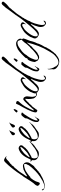

<svg xmlns="http://www.w3.org/2000/svg" viewBox="708 -1242 728 2293"><g transform="rotate(-90 1071.5 -96.0)"><path d="M1 74Q-7 74 -20.5 72Q-34 70 -44.5 63.5Q-55 57 -55 46Q-55 40 -51 40Q-45 40 -43.5 47Q-42 54 -40 58Q-35 65 -26 66.5Q-17 68 -10 68Q-5 68 0.5 68Q6 68 11 67Q14 65 20 65Q25 63 31 60Q37 57 41 56Q49 54 56 49.5Q63 45 70 41Q108 20 141.5 -7Q175 -34 203 -66Q209 -72 220 -85Q231 -98 240.5 -111Q250 -124 250 -131Q255 -136 257.5 -144.5Q260 -153 260 -160Q260 -172 247 -172Q233 -172 214 -166.5Q195 -161 183 -156Q179 -154 166.5 -146Q154 -138 140 -128Q126 -118 115.5 -109.5Q105 -101 105 -98Q103 -97 100 -97Q97 -97 95 -96Q91 -95 87.5 -88Q84 -81 81 -78Q71 -68 64.5 -55Q58 -42 51 -30Q48 -24 45.5 -13Q43 -2 38.5 7Q34 16 25 16Q18 16 8 6Q-2 -4 -2 -11Q-2 -12 -1 -14Q0 -16 0 -17Q4 -31 13.5 -41Q23 -51 31 -61Q39 -73 48 -85Q57 -97 65 -110Q78 -129 92.5 -154.5Q107 -180 122 -196L123 -197Q124 -202 130.5 -210.5Q137 -219 141 -224Q152 -240 162.5 -256.5Q173 -273 186 -288Q192 -296 208 -316Q224 -336 242.5 -357.5Q261 -379 277.5 -395Q294 -411 301 -411V-410L308 -411Q313 -411 323.5 -405Q334 -399 343 -392Q352 -385 352 -381L348 -382Q341 -387 335 -387Q320 -387 306 -371.5Q292 -356 280 -348Q275 -344 270 -341Q265 -338 260 -333Q259 -331 258 -329.5Q257 -328 256 -326Q255 -324 250.5 -322.5Q246 -321 244 -319Q243 -319 237 -308.5Q231 -298 229 -296Q226 -294 219.5 -289.5Q213 -285 211 -281Q200 -263 185 -249Q180 -244 170 -230Q160 -216 150.5 -201.5Q141 -187 137 -180Q130 -168 122 -159.5Q114 -151 111 -137L114 -135Q133 -148 152 -158Q171 -168 191 -178Q195 -178 198 -179.5Q201 -181 205 -181Q209 -183 220.5 -184Q232 -185 236 -186Q239 -185 249 -183Q259 -181 259 -177Q269 -173 274 -161Q279 -149 279 -138Q279 -119 268.5 -103Q258 -87 247 -73Q243 -68 240 -63Q237 -58 232 -53Q230 -51 225 -49Q220 -47 219 -45Q212 -36 211 -36.5Q210 -37 204 -32Q197 -25 197 -23Q197 -21 185 -15Q183 -11 177 -6Q171 -1 168 2L159 5Q158 10 148.5 16.5Q139 23 128.5 28.5Q118 34 113 36Q107 39 102 43Q97 47 90 49Q86 50 75 55Q64 60 62 62H60Q59 62 58 62.5Q57 63 55 63Q42 67 29 70.5Q16 74 1 74Z M379 5Q354 5 329 -11Q304 -27 304 -55Q304 -60 304.5 -65Q305 -70 305 -74Q305 -80 296 -84.5Q287 -89 287 -95Q288 -96 290 -96Q294 -96 298 -94.5Q302 -93 306 -93Q309 -93 313 -95Q315 -97 321.5 -113Q328 -129 341 -152Q354 -175 374 -196.5Q394 -218 422 -230Q428 -232 434.5 -234.5Q441 -237 447 -237Q458 -237 470.5 -228.5Q483 -220 483 -208Q483 -201 480 -195.5Q477 -190 474 -184L469 -181Q466 -176 458.5 -167.5Q451 -159 451 -155Q451 -155 450.5 -155Q450 -155 450 -154L446 -153Q440 -149 436 -143Q432 -137 427 -134Q408 -121 389.5 -109Q371 -97 350 -87Q346 -85 341 -84Q336 -83 333 -79Q329 -73 327.5 -65Q326 -57 326 -49Q326 -37 332 -22.5Q338 -8 353 -8Q355 -8 356.5 -8.5Q358 -9 359 -9Q365 -9 370.5 -10Q376 -11 382 -12L388 -15H389Q394 -15 408.5 -22.5Q423 -30 437 -38.5Q451 -47 454 -50Q456 -51 457.5 -53Q459 -55 460 -56Q477 -69 495 -81Q513 -93 529 -109V-108H531Q530 -103 523.5 -98Q517 -93 514 -88Q503 -68 479 -50Q455 -32 435 -19Q428 -14 421.5 -8.5Q415 -3 407 0Q392 5 379 5ZM340 -105Q348 -105 355.5 -111.5Q363 -118 367 -119L368 -118V-119Q387 -128 404.5 -144Q422 -160 437 -175H439Q439 -181 448 -188.5Q457 -196 457 -201Q459 -203 461 -207.5Q463 -212 463 -214Q460 -216 454 -216Q449 -214 441 -209Q433 -204 427 -204Q427 -203 417.5 -196Q408 -189 398 -181Q388 -173 385 -170Q380 -165 369 -152Q358 -139 349 -126Q340 -113 340 -106Z M607 5Q582 5 557 -11Q532 -27 532 -55Q532 -60 532.5 -65Q533 -70 533 -74Q533 -80 524 -84.5Q515 -89 515 -95Q516 -96 518 -96Q522 -96 526 -94.5Q530 -93 534 -93Q537 -93 541 -95Q543 -97 549.5 -113Q556 -129 569 -152Q582 -175 602 -196.5Q622 -218 650 -230Q656 -232 662.5 -234.5Q669 -237 675 -237Q686 -237 698.5 -228.5Q711 -220 711 -208Q711 -201 708 -195.5Q705 -190 702 -184L697 -181Q694 -176 686.5 -167.5Q679 -159 679 -155Q679 -155 678.5 -155Q678 -155 678 -154L674 -153Q668 -149 664 -143Q660 -137 655 -134Q636 -121 617.5 -109Q599 -97 578 -87Q574 -85 569 -84Q564 -83 561 -79Q557 -73 555.5 -65Q554 -57 554 -49Q554 -37 560 -22.5Q566 -8 581 -8Q583 -8 584.5 -8.5Q586 -9 587 -9Q593 -9 598.5 -10Q604 -11 610 -12L616 -15H617Q622 -15 636.5 -22.5Q651 -30 665 -38.5Q679 -47 682 -50Q684 -51 685.5 -53Q687 -55 688 -56Q705 -69 723 -81Q741 -93 757 -109V-108H759Q758 -103 751.5 -98Q745 -93 742 -88Q731 -68 707 -50Q683 -32 663 -19Q656 -14 649.5 -8.5Q643 -3 635 0Q620 5 607 5ZM568 -105Q576 -105 583.5 -111.5Q591 -118 595 -119L596 -118V-119Q615 -128 632.5 -144Q650 -160 665 -175H667Q667 -181 676 -188.5Q685 -196 685 -201Q687 -203 689 -207.5Q691 -212 691 -214Q688 -216 682 -216Q677 -214 669 -209Q661 -204 655 -204Q655 -203 645.5 -196Q636 -189 626 -181Q616 -173 613 -170Q608 -165 597 -152Q586 -139 577 -126Q568 -113 568 -106ZM710 -280Q705 -280 699.5 -288.5Q694 -297 694 -304Q694 -309 699.5 -315.5Q705 -322 709 -323Q713 -328 727.5 -336Q742 -344 752 -348Q754 -349 755 -349.5Q756 -350 754 -347L752 -344L747 -338Q743 -334 741 -328.5Q739 -323 737 -316Q732 -303 726 -291.5Q720 -280 710 -280ZM617 -280Q613 -280 607.5 -288.5Q602 -297 602 -304Q602 -309 607 -315.5Q612 -322 616 -323Q621 -328 635 -336Q649 -344 659 -348Q662 -349 663 -349Q664 -349 662 -347L659 -344L655 -338Q652 -334 649.5 -328.5Q647 -323 645 -316Q639 -303 633.5 -291.5Q628 -280 617 -280Z M890 -249Q886 -249 880 -254Q874 -259 874 -263Q874 -265 881 -272.5Q888 -280 896.5 -287.5Q905 -295 907 -297Q915 -295 915 -288Q915 -284 910.5 -274.5Q906 -265 900.5 -257Q895 -249 890 -249ZM784 10Q781 10 778.5 8Q776 6 773 5Q766 -1 763 -5Q760 -9 760 -19Q760 -51 775 -80.5Q790 -110 803 -137Q805 -139 804 -141.5Q803 -144 803 -146Q803 -155 810.5 -166.5Q818 -178 828 -189Q838 -200 844 -205Q850 -205 862 -203.5Q874 -202 874 -194Q874 -193 864 -182Q854 -171 852 -168Q839 -148 821.5 -120.5Q804 -93 791 -64Q778 -35 778 -9Q790 -11 803.5 -23.5Q817 -36 824 -45H825V-44Q825 -40 821 -36Q817 -32 815 -29Q811 -22 802.5 -6Q794 10 784 10Z M896 -14Q890 -14 882.5 -20Q875 -26 875 -32Q875 -51 885 -78Q895 -105 909.5 -134Q924 -163 938.5 -189Q953 -215 963 -232Q968 -241 971.5 -251Q975 -261 982 -269Q990 -268 1000.5 -264Q1011 -260 1011 -249Q1011 -241 1001.5 -231.5Q992 -222 987 -216Q965 -191 947.5 -162Q930 -133 916 -103Q913 -97 911 -91.5Q909 -86 907 -81Q905 -76 902 -71.5Q899 -67 899 -62Q899 -60 900 -57Q901 -54 904 -54Q912 -62 929 -81.5Q946 -101 966 -122.5Q986 -144 1002.5 -160Q1019 -176 1025 -179Q1027 -180 1029 -180.5Q1031 -181 1033 -181Q1049 -181 1058 -166.5Q1067 -152 1067 -138Q1067 -122 1064 -107Q1061 -92 1061 -77Q1061 -65 1066 -46Q1071 -27 1087 -27Q1091 -29 1096 -31Q1101 -33 1105 -33Q1108 -33 1108 -29Q1108 -24 1102.5 -21Q1097 -18 1093 -18Q1078 -18 1062 -31.5Q1046 -45 1042 -59Q1038 -74 1036.5 -89.5Q1035 -105 1035 -120Q1035 -127 1036.5 -140.5Q1038 -154 1038 -158Q1032 -158 1022 -149.5Q1012 -141 1003 -131.5Q994 -122 990 -117Q988 -115 984.5 -113Q981 -111 978 -108Q974 -103 969 -96.5Q964 -90 959 -85Q957 -83 950.5 -78Q944 -73 942 -70Q937 -60 929 -51Q921 -42 914 -32Q912 -29 910 -24.5Q908 -20 905 -18Q902 -14 896 -14Z M1285 90Q1275 90 1261.5 78.5Q1248 67 1245 58Q1242 52 1240.5 42.5Q1239 33 1239 26Q1239 19 1240 13Q1241 7 1242 0Q1247 -14 1254 -37.5Q1261 -61 1270 -73V-75H1268V-76Q1270 -78 1273 -81.5Q1276 -85 1277 -89L1273 -88L1272 -90H1271Q1265 -90 1265 -83Q1260 -81 1252.5 -70Q1245 -59 1243 -59L1241 -58L1242 -55H1241L1235 -52Q1233 -50 1232 -47.5Q1231 -45 1226 -45V-44Q1218 -29 1196.5 -12Q1175 5 1156 5Q1140 5 1132 -3Q1124 -11 1117 -11L1116 -12Q1113 -22 1108 -24.5Q1103 -27 1103 -42V-50L1105 -55V-56Q1105 -59 1107.5 -66.5Q1110 -74 1114 -74Q1114 -85 1122 -99.5Q1130 -114 1140.5 -127.5Q1151 -141 1158 -149Q1175 -169 1195 -181Q1215 -193 1237 -206V-205Q1248 -212 1256 -212Q1258 -213 1262 -213Q1270 -213 1282.5 -206Q1295 -199 1295 -190Q1295 -188 1295 -183.5Q1295 -179 1293 -178L1286 -171Q1284 -169 1280 -161Q1276 -153 1272 -153H1271L1272 -161Q1276 -166 1276 -174Q1276 -180 1273.5 -187.5Q1271 -195 1263 -195Q1256 -195 1245 -188.5Q1234 -182 1228 -178Q1224 -175 1220 -172.5Q1216 -170 1211 -167Q1195 -154 1175.5 -130.5Q1156 -107 1141.5 -81Q1127 -55 1127 -32Q1127 -24 1131 -16Q1135 -8 1145 -8Q1157 -8 1176.5 -23.5Q1196 -39 1218 -63Q1240 -87 1262 -113Q1284 -139 1301.5 -161Q1319 -183 1328 -194Q1339 -209 1350 -224.5Q1361 -240 1371 -255Q1373 -258 1377.5 -263.5Q1382 -269 1382 -272Q1383 -272 1390 -282Q1397 -292 1407 -305Q1417 -318 1425 -329Q1433 -340 1435 -343Q1440 -349 1444 -354.5Q1448 -360 1452 -367L1454 -370L1455 -369Q1456 -372 1463.5 -383Q1471 -394 1474 -395L1473 -397Q1483 -403 1493 -418Q1503 -433 1519 -440Q1524 -439 1528.5 -438Q1533 -437 1537 -435V-433Q1539 -431 1540.5 -428.5Q1542 -426 1542 -423Q1542 -417 1535.5 -409.5Q1529 -402 1525 -397Q1515 -384 1500 -371.5Q1485 -359 1472 -348Q1467 -343 1463.5 -337Q1460 -331 1455 -326Q1452 -322 1449 -319.5Q1446 -317 1443 -314Q1438 -307 1433 -300Q1428 -293 1422 -287Q1409 -273 1398 -257.5Q1387 -242 1376 -225Q1370 -216 1365.5 -208Q1361 -200 1353 -192Q1350 -188 1347 -179.5Q1344 -171 1339 -170Q1338 -163 1329 -148Q1320 -133 1316 -125Q1314 -121 1311.5 -111Q1309 -101 1304 -99V-98Q1304 -94 1301 -90.5Q1298 -87 1296 -83Q1289 -68 1281.5 -44.5Q1274 -21 1268.5 3Q1263 27 1263 43Q1263 53 1265.5 63.5Q1268 74 1277 79L1278 78L1279 79H1280Q1288 75 1297 72Q1302 70 1305 65.5Q1308 61 1315 61Q1314 65 1313.5 68.5Q1313 72 1311 75Q1310 80 1300 85Q1290 90 1285 90Z M1495 -249Q1491 -249 1485 -254Q1479 -259 1479 -263Q1479 -265 1486 -272.5Q1493 -280 1501.5 -287.5Q1510 -295 1512 -297Q1520 -295 1520 -288Q1520 -284 1515.5 -274.5Q1511 -265 1505.5 -257Q1500 -249 1495 -249ZM1389 10Q1386 10 1383.5 8Q1381 6 1378 5Q1371 -1 1368 -5Q1365 -9 1365 -19Q1365 -51 1380 -80.5Q1395 -110 1408 -137Q1410 -139 1409 -141.5Q1408 -144 1408 -146Q1408 -155 1415.5 -166.5Q1423 -178 1433 -189Q1443 -200 1449 -205Q1455 -205 1467 -203.5Q1479 -202 1479 -194Q1479 -193 1469 -182Q1459 -171 1457 -168Q1444 -148 1426.5 -120.5Q1409 -93 1396 -64Q1383 -35 1383 -9Q1395 -11 1408.5 -23.5Q1422 -36 1429 -45H1430V-44Q1430 -40 1426 -36Q1422 -32 1420 -29Q1416 -22 1407.5 -6Q1399 10 1389 10Z M1482 248Q1463 248 1441.5 239Q1420 230 1404.5 214Q1389 198 1389 177V176Q1390 174 1390.5 169.5Q1391 165 1391 164Q1391 156 1390 147.5Q1389 139 1389 131Q1389 126 1389.5 120Q1390 114 1393 110L1396 109Q1396 113 1395.5 117.5Q1395 122 1395 127Q1395 135 1398 143Q1401 151 1402 160Q1405 164 1406 168Q1407 172 1408 176Q1413 185 1418.5 193Q1424 201 1426 211Q1440 224 1448 231.5Q1456 239 1476 239Q1480 239 1493 235.5Q1506 232 1507 231Q1536 215 1558 193Q1572 179 1583 162Q1594 145 1604 128Q1642 67 1668 0Q1694 -67 1710 -136H1706Q1696 -120 1683 -107.5Q1670 -95 1660 -79H1657L1656 -76Q1646 -72 1633 -56.5Q1620 -41 1610 -33L1588 -15Q1586 -15 1586 -12Q1573 -10 1562.5 -1Q1552 8 1532 8Q1523 8 1509.5 0.5Q1496 -7 1491 -14Q1490 -17 1489 -20Q1488 -23 1486 -26Q1483 -31 1480 -36.5Q1477 -42 1477 -48Q1477 -56 1482.5 -76Q1488 -96 1496.5 -113Q1505 -130 1514 -130Q1516 -132 1520 -135Q1524 -138 1524 -142Q1524 -143 1523.5 -143.5Q1523 -144 1523 -145H1521Q1523 -151 1537 -166Q1551 -181 1569.5 -198.5Q1588 -216 1605 -230Q1622 -244 1629 -247Q1641 -253 1653.5 -257.5Q1666 -262 1678 -266V-265Q1686 -267 1691 -267Q1697 -267 1703 -267Q1709 -267 1714 -265Q1729 -260 1742.5 -246.5Q1756 -233 1756 -216Q1756 -210 1753.5 -204.5Q1751 -199 1751 -192Q1758 -189 1758 -180Q1758 -175 1752 -158.5Q1746 -142 1739 -124.5Q1732 -107 1729 -99Q1726 -89 1724 -77.5Q1722 -66 1717 -55Q1714 -45 1709.5 -35.5Q1705 -26 1700 -16Q1698 -10 1696.5 -4Q1695 2 1693 7Q1690 14 1686.5 21Q1683 28 1680 36Q1677 43 1669 55Q1661 67 1659 72Q1652 98 1637 115H1638Q1638 117 1633 125Q1628 133 1622.5 141.5Q1617 150 1615 152Q1611 152 1611 156Q1610 158 1603 167Q1596 176 1595 178Q1594 181 1591 183Q1588 185 1586 187Q1582 191 1578 197Q1574 203 1569 208Q1564 209 1552.5 219Q1541 229 1523.5 238.5Q1506 248 1482 248ZM1522 -5Q1528 -5 1537 -7.5Q1546 -10 1550 -14Q1551 -14 1552 -15.5Q1553 -17 1554 -16H1555Q1572 -27 1587.5 -39.5Q1603 -52 1619 -66Q1628 -74 1637.5 -86Q1647 -98 1657 -103L1659 -104V-106Q1668 -117 1679 -127Q1690 -137 1698 -149Q1700 -152 1702 -155.5Q1704 -159 1706 -162L1724 -182L1730 -191Q1736 -195 1742 -195Q1743 -196 1744 -196Q1744 -201 1740.5 -212.5Q1737 -224 1733 -234.5Q1729 -245 1724 -247Q1720 -250 1713 -250.5Q1706 -251 1701 -251L1687 -248Q1670 -244 1654.5 -233Q1639 -222 1625 -212L1604 -197Q1595 -190 1588 -181.5Q1581 -173 1573 -165Q1569 -161 1566.5 -155Q1564 -149 1560 -144Q1543 -126 1531.5 -106Q1520 -86 1512 -62Q1509 -55 1506 -46.5Q1503 -38 1503 -29Q1503 -19 1507.5 -12Q1512 -5 1522 -5Z M1941 90Q1931 90 1917.5 78.5Q1904 67 1901 58Q1898 52 1896.5 42.5Q1895 33 1895 26Q1895 19 1896 13Q1897 7 1898 0Q1903 -14 1910 -37.5Q1917 -61 1926 -73V-75H1924V-76Q1926 -78 1929 -81.5Q1932 -85 1933 -89L1929 -88L1928 -90H1927Q1921 -90 1921 -83Q1916 -81 1908.5 -70Q1901 -59 1899 -59L1897 -58L1898 -55H1897L1891 -52Q1889 -50 1888 -47.5Q1887 -45 1882 -45V-44Q1874 -29 1852.5 -12Q1831 5 1812 5Q1796 5 1788 -3Q1780 -11 1773 -11L1772 -12Q1769 -22 1764 -24.5Q1759 -27 1759 -42V-50L1761 -55V-56Q1761 -59 1763.5 -66.5Q1766 -74 1770 -74Q1770 -85 1778 -99.5Q1786 -114 1796.5 -127.5Q1807 -141 1814 -149Q1831 -169 1851 -181Q1871 -193 1893 -206V-205Q1904 -212 1912 -212Q1914 -213 1918 -213Q1926 -213 1938.5 -206Q1951 -199 1951 -190Q1951 -188 1951 -183.5Q1951 -179 1949 -178L1942 -171Q1940 -169 1936 -161Q1932 -153 1928 -153H1927L1928 -161Q1932 -166 1932 -174Q1932 -180 1929.5 -187.5Q1927 -195 1919 -195Q1912 -195 1901 -188.5Q1890 -182 1884 -178Q1880 -175 1876 -172.5Q1872 -170 1867 -167Q1851 -154 1831.5 -130.5Q1812 -107 1797.5 -81Q1783 -55 1783 -32Q1783 -24 1787 -16Q1791 -8 1801 -8Q1813 -8 1832.5 -23.5Q1852 -39 1874 -63Q1896 -87 1918 -113Q1940 -139 1957.5 -161Q1975 -183 1984 -194Q1995 -209 2006 -224.5Q2017 -240 2027 -255Q2029 -258 2033.5 -263.5Q2038 -269 2038 -272Q2039 -272 2046 -282Q2053 -292 2063 -305Q2073 -318 2081 -329Q2089 -340 2091 -343Q2096 -349 2100 -354.5Q2104 -360 2108 -367L2110 -370L2111 -369Q2112 -372 2119.5 -383Q2127 -394 2130 -395L2129 -397Q2139 -403 2149 -418Q2159 -433 2175 -440Q2180 -439 2184.5 -438Q2189 -437 2193 -435V-433Q2195 -431 2196.5 -428.5Q2198 -426 2198 -423Q2198 -417 2191.5 -409.5Q2185 -402 2181 -397Q2171 -384 2156 -371.5Q2141 -359 2128 -348Q2123 -343 2119.5 -337Q2116 -331 2111 -326Q2108 -322 2105 -319.5Q2102 -317 2099 -314Q2094 -307 2089 -300Q2084 -293 2078 -287Q2065 -273 2054 -257.5Q2043 -242 2032 -225Q2026 -216 2021.5 -208Q2017 -200 2009 -192Q2006 -188 2003 -179.5Q2000 -171 1995 -170Q1994 -163 1985 -148Q1976 -133 1972 -125Q1970 -121 1967.5 -111Q1965 -101 1960 -99V-98Q1960 -94 1957 -90.5Q1954 -87 1952 -83Q1945 -68 1937.5 -44.5Q1930 -21 1924.5 3Q1919 27 1919 43Q1919 53 1921.5 63.5Q1924 74 1933 79L1934 78L1935 79H1936Q1944 75 1953 72Q1958 70 1961 65.5Q1964 61 1971 61Q1970 65 1969.5 68.5Q1969 72 1967 75Q1966 80 1956 85Q1946 90 1941 90Z"/></g></svg>

Font: Qwitcher Grypen
Style: Regular
Weight: 400
Designer: Robert E. Leuschke
Foundry: Robert E. Leuschke
Version: Version 1.100; ttfautohint (v1.8.3)